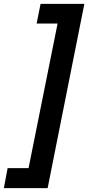

<svg xmlns="http://www.w3.org/2000/svg" viewBox="-63 -832 458 998"><path d="M-23.4 42H85.4L236.3 -709.5H127.4L147.9 -812H375.5L184.6 146H-43Z"/></svg>

Font: Reddit Sans Fudge ExBold Italic
Style: Regular
Weight: 800
Italic angle: -11.25°
Designer: Stephen Hutchings
Version: Version 1.013